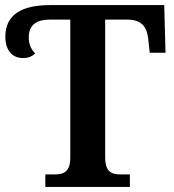

<svg xmlns="http://www.w3.org/2000/svg" viewBox="-20 -734 684 754"><path d="M158 0H490V-49H455C420 -49 393 -57 393 -116V-657H479C539 -657 557 -626 562 -582L568 -527H630L625 -714H177C66 -714 1 -677 1 -590C1 -534 30 -506 70 -506C90 -506 104 -511 118 -524C99 -545 93 -563 93 -588C93 -639 128 -657 174 -657H256V-115C256 -57 228 -49 193 -49H158Z"/></svg>

Font: Noto Serif Semi
Style: Regular
Weight: 600
Designer: Monotype Design Team
Foundry: Monotype Imaging Inc.
Version: Version 1.002